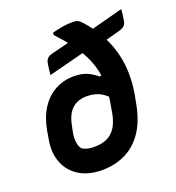

<svg xmlns="http://www.w3.org/2000/svg" viewBox="-139 -871 910 994"><g transform="rotate(-20 316.0 -374.5)"><path d="M632 -738Q631 -723 629 -707Q627 -691 624 -676Q623 -665 618 -657Q613 -649 603.5 -643.5Q594 -638 575 -633L469 -605Q456 -602 443 -602Q430 -602 417 -602Q404 -602 388 -598L171 -542Q172 -558 174 -574Q176 -590 179 -606Q182 -621 190.5 -630Q199 -639 223 -645L343 -675Q363 -680 377 -680.5Q391 -681 402.5 -680.5Q414 -680 428 -684ZM280 -495Q324 -495 352 -483Q380 -471 406 -449L450 -450L427 -324Q401 -351 373.5 -363Q346 -375 308 -375Q274 -375 249 -361.5Q224 -348 208.5 -322.5Q193 -297 186 -260L179 -226Q175 -207 175 -189.5Q175 -172 178.5 -158Q182 -144 190 -133Q201 -124 217.5 -119.5Q234 -115 259 -115Q298 -115 327 -128Q356 -141 375 -169.5Q394 -198 403 -243L412 -295Q421 -347 421.5 -392.5Q422 -438 412 -480Q402 -522 382 -562.5Q362 -603 331 -644.5Q300 -686 257 -732L259 -744Q286 -751 314.5 -756Q343 -761 375 -761Q390 -761 401 -755.5Q412 -750 424 -736Q457 -699 482 -659Q507 -619 523.5 -576.5Q540 -534 548 -489Q556 -444 555.5 -397.5Q555 -351 547 -303L537 -250Q520 -158 479.5 -100Q439 -42 381.5 -15Q324 12 255 12Q182 12 131 -19Q80 -50 58 -105Q36 -160 48 -229L56 -277Q69 -348 100.5 -396.5Q132 -445 178.5 -470Q225 -495 280 -495Z"/></g></svg>

Font: Rec Mono Semicasual
Style: Bold Italic
Weight: 700
Italic angle: -10°
Version: Version 1.085; ttfautohint (v1.8.4.7-5d5b)